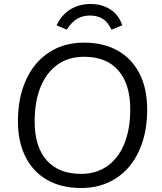

<svg xmlns="http://www.w3.org/2000/svg" viewBox="-20 -935 812 964"><path d="M70 -326Q70 -445 111 -534.5Q152 -624 227 -672.5Q302 -721 402 -721Q500 -721 571.5 -680.5Q643 -640 681 -564.5Q719 -489 719 -385Q719 -266 678 -177Q637 -88 562 -39.5Q487 9 387 9Q289 9 217.5 -31.5Q146 -72 108 -147.5Q70 -223 70 -326ZM634 -386Q634 -513 574 -581.5Q514 -650 402 -650Q325 -650 269.5 -611Q214 -572 184 -499Q154 -426 154 -325Q154 -198 214.5 -130Q275 -62 387 -62Q463 -62 518.5 -101Q574 -140 604 -213Q634 -286 634 -386ZM594 -808 540 -786Q521 -825 495 -841Q469 -857 432 -857Q396 -857 368 -841Q340 -825 315 -786L264 -808Q291 -863 335 -889Q379 -915 435 -915Q491 -915 533.5 -888Q576 -861 594 -808Z"/></svg>

Font: Muli
Style: Italic
Weight: 400
Italic angle: -4.541°
Designer: Vernon Adams
Foundry: Vernon Adams
Version: Version 2.001